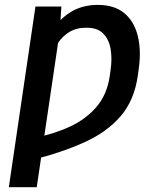

<svg xmlns="http://www.w3.org/2000/svg" viewBox="-20 -573 680 796"><path d="M228 -444.3 132.3 203.1H16.6L127 -545.9H234.4ZM188 -322.8 130.9 -291Q151.4 -371.1 185.3 -429.7Q219.2 -488.3 269 -520.5Q318.8 -552.7 385.7 -552.7Q453.1 -552.7 494.4 -519.3Q535.6 -485.8 551 -425Q566.4 -364.3 554.7 -283.2L551.3 -258.8Q536.6 -156.7 480 -91.1Q423.3 -25.4 330.1 16.8Q236.8 59.1 110.8 90.8L121.1 -1Q203.1 -17.1 270 -48.1Q336.9 -79.1 380.6 -130.6Q424.3 -182.1 435.1 -258.8L438.5 -283.2Q445.3 -330.6 438.5 -370.4Q431.6 -410.2 407.5 -434.3Q383.3 -458.5 338.4 -458Q297.4 -458.5 267.6 -440.4Q237.8 -422.4 218.3 -391.6Q198.7 -360.8 188 -322.8Z"/></svg>

Font: Inter 18pt Medium
Style: Italic
Weight: 500
Italic angle: -9.3988°
Designer: Rasmus Andersson
Foundry: rsms
Version: Version 4.001;git-66647c0bb